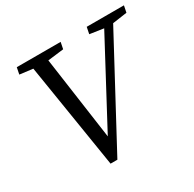

<svg xmlns="http://www.w3.org/2000/svg" viewBox="-149 -831 1014 1001"><g transform="rotate(-30 357.5 -330.0)"><path d="M62 -630 183 -615H202L326 -630L334 -670H70L62 -630ZM242 10H283L648 -670H594L280 -82H306L223 -670H133L242 10ZM483 -630 584 -615H603L707 -630L715 -670H491L483 -630Z"/></g></svg>

Font: Source Serif Variable
Style: Italic
Weight: 389
Italic angle: -12°
Designer: Frank Grießhammer
Foundry: Adobe Systems Incorporated
Version: Version 3.001;hotconv 1.0.111;makeotfexe 2.5.65597